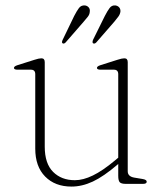

<svg xmlns="http://www.w3.org/2000/svg" viewBox="-20 -678 606 708"><path d="M110 -130V-404.5Q110 -421 94 -421H45Q31.5 -421 31.5 -427.5Q31.5 -433.5 44 -437.5L107 -457.5Q124 -463 132.5 -463Q145 -463 145 -449V-137Q145 -75 175.8 -44.2Q206.5 -13.5 256 -13.5Q286.5 -13.5 322.2 -30.8Q358 -48 403.5 -86L416 -96.5V-404.5Q416 -421 400 -421H351Q337.5 -421 337.5 -427.5Q337.5 -433.5 350 -437.5L413 -457.5Q430 -463 438.5 -463Q451 -463 451 -449V-46.5Q451 -27 475.5 -23L505.5 -18Q521 -15.5 521 -8Q521 0 507.5 0H443.5Q427.5 0 421.8 -5.8Q416 -11.5 416 -30V-73.5L414.5 -72Q362 -27 322.2 -8.5Q282.5 10 243.5 10Q183 10 146.5 -27Q110 -64 110 -130ZM253.5 -619Q263 -637.5 271 -648.2Q279 -659 293 -658Q301.5 -657 307 -650.8Q312.5 -644.5 311 -634.5Q310.5 -625 304 -616.5Q297.5 -608 289 -598.5L222 -521.5Q215.5 -515 210.5 -518.5Q206.5 -521.5 211 -531ZM366.5 -619Q376 -637.5 384 -648.2Q392 -659 405 -658Q414 -657 419.5 -650.8Q425 -644.5 424 -634.5Q422.5 -625 416.2 -616.5Q410 -608 402 -598.5L335 -521.5Q328.5 -515 323 -518.5Q319.5 -521.5 323 -531Z"/></svg>

Font: Fraunces 9pt Thin
Style: Regular
Weight: 100
Version: Version 1.000;[b76b70a41]